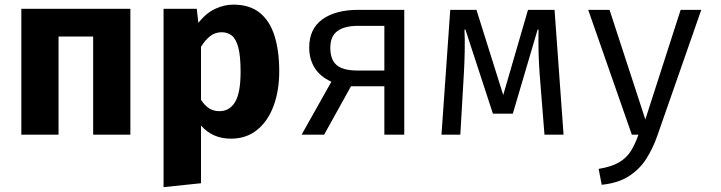

<svg xmlns="http://www.w3.org/2000/svg" viewBox="-20 -568 3040 810"><path d="M373 0V-414H227V0H70V-531H530V0Z M964 -548.5Q1033.5 -548.5 1076 -514Q1118.5 -479.5 1138.2 -416.5Q1158 -353.5 1158 -267Q1158 -185 1134 -120.8Q1110 -56.5 1064.5 -19.8Q1019 17 954 17Q876.5 17 828 -38.5V205L670 221.5V-531H810L817 -471.5Q849.5 -513 888 -530.8Q926.5 -548.5 964 -548.5ZM915 -432Q887.5 -432 866.5 -415.5Q845.5 -399 828 -370.5V-146.5Q844.5 -122 862.8 -110.5Q881 -99 906 -99Q948 -99 971.5 -137.2Q995 -175.5 995 -265Q995 -331 985.5 -367.2Q976 -403.5 958 -417.8Q940 -432 915 -432Z M1601.5 0V-459H1490.5Q1434 -459 1403.8 -437.2Q1373.5 -415.5 1373.5 -366.5Q1373.5 -316 1400.5 -293.2Q1427.5 -270.5 1488 -270.5H1617.5V-204H1444.5L1394 -216.5Q1338.5 -237.5 1311.5 -275.8Q1284.5 -314 1284.5 -367.5Q1284.5 -446.5 1340.2 -486.5Q1396 -526.5 1492.5 -526.5H1685.5V0ZM1252.5 0 1386 -237.5 1468.5 -218 1347.5 0Z M2319.5 -526.5 2357.5 0H2277L2256.5 -257.5Q2253.5 -300 2252.2 -345Q2251 -390 2252 -443H2248L2143.5 -88.5H2059.5L1943.5 -443H1939.5Q1941.5 -400 1940.5 -350.8Q1939.5 -301.5 1937 -259L1922 0H1842.5L1879.5 -526.5H1990L2103 -167L2207.5 -526.5Z M2938.5 -526.5 2753.5 3.5Q2735 57 2706.8 101.5Q2678.5 146 2633.2 175.2Q2588 204.5 2518.5 211.5L2505.5 144.5Q2560 135.5 2591.5 117Q2623 98.5 2641.2 69.5Q2659.5 40.5 2673.5 0H2645.5L2461.5 -526.5H2551.5L2702.5 -64L2851.5 -526.5Z"/></svg>

Font: Fast_Mono
Style: Regular
Weight: 400
Monospace: yes
Designer: Carrois Corporate, Edenspiekermann AG, Nikita Prokopov
Foundry: Carrois Corporate, Edenspiekermann AG, Nikita Prokopov
Version: Version 5.002